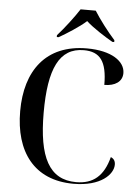

<svg xmlns="http://www.w3.org/2000/svg" viewBox="-61 -978 752 1036"><g transform="rotate(5 314.5 -460.5)"><path d="M218 -781V-771H228C267 -793 338 -838 374 -871C409 -838 480 -793 519 -771H529V-781C491 -823 443 -886 415 -931H333C304 -886 256 -823 218 -781ZM376 10C525 10 590 -60 590 -112C590 -131 582 -144 565 -151C538 -47 482 0 390 0C244 0 183 -117 183 -359C183 -596 237 -713 370 -713C458 -713 496 -663 496 -536C554 -536 593 -562 593 -608C593 -672 519 -724 386 -724C163 -724 56 -574 56 -356C56 -137 162 10 376 10Z"/></g></svg>

Font: Noto Serif Display Medium
Style: Regular
Weight: 500
Designer: Monotype Design Team
Foundry: Monotype Imaging Inc.
Version: Version 2.009